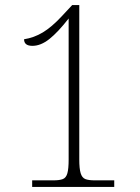

<svg xmlns="http://www.w3.org/2000/svg" viewBox="-20 -738 551 758"><path d="M107 0V-26H191Q215 -26 228 -31Q241 -36 246 -54Q251 -72 251 -108V-665Q209 -611 175 -584Q141 -557 108 -557Q75 -557 75 -583Q114 -589 149 -610Q184 -631 224 -674L265 -718H293V-108Q293 -72 298.5 -54Q304 -36 317 -31Q330 -26 354 -26H431V0Z"/></svg>

Font: Noto Serif Lao SemiCondensed ExtraLight
Style: Regular
Weight: 200
Width: 4
Designer: Monotype Design Team
Foundry: Monotype Imaging Inc.
Version: Version 2.003; ttfautohint (v1.8.4.7-5d5b)